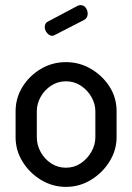

<svg xmlns="http://www.w3.org/2000/svg" viewBox="-20 -723 517 751"><path d="M238 8Q185 8 140 -19.5Q95 -47 68 -91Q41 -135 41 -186V-288Q41 -339 67.5 -382.5Q94 -426 139 -453Q184 -480 238 -480Q291 -480 336 -453.5Q381 -427 408.5 -384Q436 -341 436 -288V-186Q436 -136 408.5 -91.5Q381 -47 336 -19.5Q291 8 238 8ZM238 -67Q270 -67 295.5 -84Q321 -101 337 -128.5Q353 -156 353 -186V-288Q353 -317 337.5 -344Q322 -371 296 -388Q270 -405 238 -405Q206 -405 180 -388Q154 -371 139 -344Q124 -317 124 -288V-186Q124 -156 139 -128.5Q154 -101 180 -84Q206 -67 238 -67ZM185 -583Q173 -583 164 -594Q155 -605 155 -617Q155 -633 168 -639L285 -701Q291 -703 295 -703Q308 -703 315.5 -692.5Q323 -682 323 -669Q323 -653 309 -645L196 -587Q193 -586 190.5 -584.5Q188 -583 185 -583Z"/></svg>

Font: Dosis ExtraLight Medium
Style: Regular
Weight: 500
Version: Version 3.001; ttfautohint (v1.8.2)